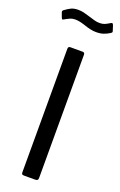

<svg xmlns="http://www.w3.org/2000/svg" viewBox="-179 -996 655 1044"><g transform="rotate(20 148.5 -474.0)"><path d="M181 -742Q193 -742 193 -729V-17Q193 -7 189 -3.5Q185 0 175 0H112Q103 0 100 -3Q97 -6 97 -14V-728Q97 -742 109 -742ZM288 -889Q272 -879 254.5 -873Q237 -867 212 -867Q183 -867 143 -881Q107 -893 85 -893Q68 -893 57 -888.5Q46 -884 37 -879Q28 -874 25 -872Q20 -869 18 -869Q14 -869 11 -877L1 -904Q0 -906 0 -910Q0 -914 5 -918Q25 -933 41 -940.5Q57 -948 81 -948Q98 -948 113 -944.5Q128 -941 150 -934Q166 -929 182 -924.5Q198 -920 213 -920Q230 -920 242 -925Q254 -930 270 -940Q275 -943 278 -943Q283 -943 286 -935L296 -904Q297 -902 297 -899Q297 -894 288 -889Z"/></g></svg>

Font: Libre Franklin
Style: Regular
Weight: 400
Designer: Pablo Impallari, Rodrigo Fuenzalida
Foundry: Impallari Type
Version: Version 1.001; ttfautohint (v1.4.1)